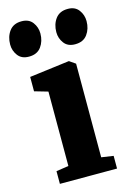

<svg xmlns="http://www.w3.org/2000/svg" viewBox="-143 -875 636 936"><g transform="rotate(-15 175.0 -407.0)"><path d="M39 0V-64L101.5 -73.5V-449L34 -468.5V-541L234 -566.5H236.5L267 -545.5V-73L327.5 -64V0ZM54 -638Q17.5 -638 -1 -662.8Q-19.5 -687.5 -19.5 -718.5Q-19.5 -758 1.2 -786Q22 -814 62.5 -814H63.5Q100 -814 118.5 -789.2Q137 -764.5 137 -733Q137 -694 116.5 -666Q96 -638 55 -638ZM287 -638Q250.5 -638 232 -662.8Q213.5 -687.5 213.5 -718.5Q213.5 -758 234.2 -786Q255 -814 296 -814H297Q333 -814 351.5 -789.2Q370 -764.5 370 -733Q370 -694 349.5 -666Q329 -638 288 -638Z"/></g></svg>

Font: Merriweather 24pt Black
Style: Regular
Weight: 900
Designer: Eben Sorkin
Foundry: Eben Sorkin
Version: Version 2.100